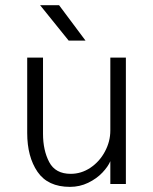

<svg xmlns="http://www.w3.org/2000/svg" viewBox="-20 -710 591 741"><path d="M245.1 -553.2 134.8 -689.9H208L310.1 -553.2ZM85 -196.8V-487.8H146V-193.8Q146 -129.9 169.9 -84.5Q193.8 -39.1 252.9 -39.1Q293.9 -39.1 329.1 -62.7Q364.3 -86.4 385 -125.2Q405.8 -164.1 405.8 -206.1V-487.8H465.8V0H405.8V-87.9Q397 -66.9 375 -43.7Q353 -20.5 320.3 -4.6Q287.6 11.2 250 11.2Q164.6 11.2 124.8 -46.9Q85 -105 85 -196.8Z"/></svg>

Font: Acari Sans Light
Style: Regular
Weight: 300
Designer: Alfredo Marco Pradil and Stefan Peev
Foundry: Hanken Design Co.
Version: Version 1.045;January 11, 2019;FontCreator 11.5.0.2425 64-bi